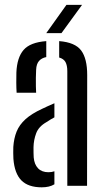

<svg xmlns="http://www.w3.org/2000/svg" viewBox="-20 -779 438 805"><path d="M36.2 -113.2Q35.7 -125.6 35.5 -137.9Q35.3 -150.2 35.8 -162.9Q38.2 -199.1 49.7 -227.5Q61.2 -255.8 86.8 -279.1Q112.4 -302.4 157.3 -323.1Q169.3 -328.8 182.1 -334.7Q194.8 -340.6 208.1 -346.1V-287Q200.7 -283.2 192.4 -278.2Q184.1 -273.1 174.7 -266.9Q142.4 -248.6 131.8 -220.6Q121.2 -192.6 120.5 -162.1Q120.4 -148.4 120.6 -138.8Q120.8 -129.1 121.3 -119Q123.8 -89.8 139.6 -73.3Q155.4 -56.9 183 -56.9Q197.3 -56.9 208.1 -60.9V-6.3Q187.4 6.4 155 6.4Q98.4 6.4 69.6 -22.7Q40.9 -51.8 36.2 -113.2ZM49.7 -390.1Q48.4 -410 48.3 -432.5Q48.2 -454.9 48.7 -475.3Q51.4 -537.9 79 -569.7Q106.5 -601.5 174 -606.6V-539.7Q154.7 -536 143.6 -523.4Q132.5 -510.8 131.5 -486.4Q130.6 -472.5 130.4 -453.3Q130.1 -434 130.5 -416.5Q131 -399 131.5 -390.1ZM262.2 0V-480.6Q262.2 -505 254.5 -518.9Q246.7 -532.7 228.1 -537.8V-606.6Q294.9 -601.4 320.3 -567.4Q345.7 -533.3 345.6 -464.1L345 0ZM173.9 -640 258.6 -758.7H324.1L237.6 -640Z"/></svg>

Font: Big Shoulders Stencil Text SC Thin
Style: Regular
Weight: 100
Designer: Patric King
Foundry: XO Type Co
Version: Version 2.001